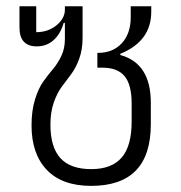

<svg xmlns="http://www.w3.org/2000/svg" viewBox="-20 -589 587 621"><path d="M274.9 12.2Q180.7 12.2 131.3 -39.6Q82 -91.3 82 -183.1Q82 -231.4 93.3 -267.6Q104.5 -303.7 120.1 -325.4Q135.7 -347.2 151.6 -366Q167.5 -384.8 178.7 -408.7Q189.9 -432.6 189.9 -462.9V-515.1H186Q175.3 -478.5 152.8 -458.7Q130.4 -439 99.1 -439Q43 -439 43 -500V-568.8H97.2V-484.9Q135.3 -484.9 162.6 -507.1Q189.9 -529.3 189.9 -558.1V-568.8H247.1V-466.8Q247.1 -428.7 236.3 -399.2Q225.6 -369.6 210.4 -349.4Q195.3 -329.1 179.9 -308.6Q164.6 -288.1 153.8 -257.1Q143.1 -226.1 143.1 -186Q143.1 -112.8 175.5 -77.4Q208 -42 274.9 -42Q341.3 -42 373.5 -79.3Q405.8 -116.7 405.8 -195.8V-253.9Q405.8 -315.4 382.8 -342.8Q359.9 -370.1 312 -370.1H294.9V-418H296.9Q345.2 -418 374 -449.2Q402.8 -480.5 402.8 -533.2V-568.8H469.2V-550.8Q469.2 -455.6 369.1 -415V-411.1Q467.8 -384.3 467.8 -256.8V-187Q467.8 12.2 274.9 12.2Z"/></svg>

Font: Anuphan Light
Style: Regular
Weight: 300
Designer: Mike Abbink, Paul van der Laan, Pieter van Rosmalen, Mint Tantisuwanna
Foundry: Bold Monday; Cadson Demak
Version: Version 3.002;hotconv 1.0.109;makeotfexe 2.5.65596